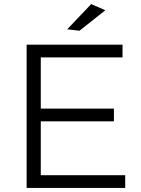

<svg xmlns="http://www.w3.org/2000/svg" viewBox="-20 -917 690 937"><path d="M110 -699H578V-637H179V-387H536V-325H179V-62H591V0H110ZM425 -897 494 -867 368 -767 308 -774Z"/></svg>

Font: Gontserrat Light
Style: Regular
Weight: 300
Designer: Julieta Ulanovsky
Foundry: Julieta Ulanovsky
Version: Version 6.001